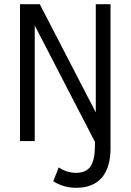

<svg xmlns="http://www.w3.org/2000/svg" viewBox="-20 -670 620 912"><path d="M342 222Q282 222 233 191L259 125Q297 151 341 151Q389 151 410 120.5Q431 90 431 18V4L145 -549V0H75V-650H169L435 -136V-650H505V33Q505 126 463.5 174Q422 222 342 222Z"/></svg>

Font: Sometype Mono
Style: Regular
Weight: 400
Monospace: yes
Designer: Ryoichi Tsunekawa
Foundry: Dharma Type
Version: Version 1.000; ttfautohint (v1.8.3)